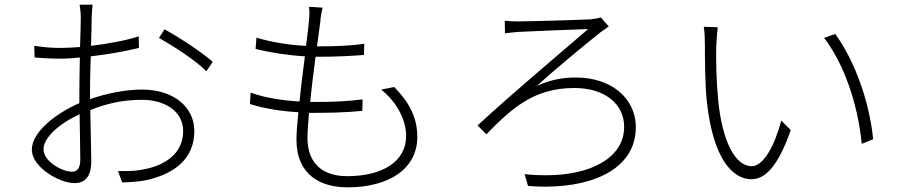

<svg xmlns="http://www.w3.org/2000/svg" viewBox="-20 -773 3864 825"><path d="M290.1 -35.2C245 -35.2 166.9 -80.3 166.9 -132.1C166.9 -181.1 235.1 -242.9 322.1 -282C323.2 -204.9 324.9 -126.8 324.9 -85.9C324.9 -56.1 315 -35.2 290.1 -35.2ZM366.8 -378.9C366.8 -422.9 367.9 -478 370 -530.9C443.2 -539.1 522 -553.3 577.1 -567.1L576 -616.8C521 -598.7 444.2 -584.9 371.1 -576C373.2 -631 373.9 -678.3 373.9 -698.2C375 -719.1 375.7 -735.8 377.8 -752.8H322.1C324.9 -737.9 327.1 -715.2 327.1 -696C327.1 -679 326 -630 323.9 -571C294 -568.9 266 -567.1 241.8 -567.1C206.7 -567.1 177.2 -568.9 127.1 -576L128.9 -525.9C161.9 -523.1 198.9 -521 242.9 -521C266 -521 293.3 -523.1 323.2 -525.9C322.1 -473 321 -419 321 -375V-329.9C218 -284.8 116.8 -204.9 116.8 -130C116.8 -54 236.2 13.8 299 13.8C344.1 13.8 372.2 -11 372.2 -82C372.2 -128.9 369 -218 367.9 -300.1C442.8 -329.9 511 -344.1 590.9 -344.1C683.9 -344.1 767 -298.3 767 -209.2C767 -110.1 682.9 -60 595.9 -45.1C570 -39.1 543 -38 518.1 -38H486.9L505 11C533 9.9 576 8.9 617.9 -1.1C734.7 -29.1 815 -94.8 815 -209.9C815 -313.9 724.8 -388.1 590.9 -388.1C523.1 -388.1 443.9 -373.9 366.8 -346.9ZM663 -610.1C725.1 -574.9 818.9 -514.9 866.8 -467L894.2 -507.1C851.2 -546.2 751.1 -611.9 687.1 -647Z M1617.9 -388.1C1691.1 -329.2 1725.1 -251.8 1725.1 -188.9C1725.1 -77.8 1621.8 -16 1471.9 -16C1355.1 -16 1301.1 -82 1301.1 -180C1301.1 -206 1304 -245 1307.9 -288C1384.9 -288 1460.9 -288.7 1536.9 -296.9L1538 -345.9C1468 -337 1404.8 -334.9 1335.9 -334.9H1312.9C1318.9 -397 1327.8 -466.3 1335.9 -529.1H1348C1422.9 -529.1 1481.2 -532 1544 -536.9L1545.1 -584.9C1485.1 -576 1420.1 -573.9 1348 -573.9H1342C1348 -616.8 1353 -655.9 1356.9 -683.9C1358 -703.8 1361.2 -720.2 1366.1 -740.1L1307.9 -744C1310 -724.8 1310 -707 1307.9 -687.1C1305 -659.1 1301.1 -619 1295.1 -576C1226.2 -578.8 1144.2 -592 1082 -611.2L1078.1 -562.9C1141 -546.9 1222.3 -534.8 1290.1 -530.9C1282 -468 1273.1 -399.9 1267 -337C1197.1 -340.9 1119.7 -351.9 1056.8 -375L1054 -326C1116.8 -306.1 1191.1 -294.7 1262.1 -290.8C1257.1 -242.9 1253.9 -201 1253.9 -172.9C1253.9 -21 1358 32 1473 32C1648.1 32 1773.1 -45.1 1773.1 -185C1773.1 -266 1740.1 -332 1674 -399.1Z M2148.8 -683.9 2149.9 -630C2169 -632.1 2190 -634.9 2209.9 -636C2257.8 -638.8 2444.2 -646 2507.1 -648.1C2422.2 -574.2 2176.1 -367.9 2032 -234L2070 -196C2176.8 -305 2271.7 -394.9 2447.8 -394.9C2577.8 -394.9 2661.9 -327.1 2661.9 -228C2661.9 -94.8 2518.8 -19.9 2326 -19.9C2296.2 -19.9 2266 -21 2234 -24.9L2248.9 25.9C2273.1 28.1 2296.9 29.1 2321 29.1C2546.2 29.1 2712 -57.9 2712 -225.9C2712 -354.8 2601.9 -440 2454.9 -440C2400.9 -440 2350.9 -432.2 2286.9 -404.1C2354.8 -466.3 2482.2 -572.1 2561.1 -634.9C2570 -641 2587.7 -654.1 2595.9 -659.1L2561.8 -698.2C2550.8 -694.2 2530.9 -692.1 2518.8 -690C2460.9 -687.1 2257.1 -681.1 2207 -681.1C2185 -681.1 2165.8 -681.8 2148.8 -683.9Z M3063.9 -655.9 3003.9 -658C3007.8 -639.9 3008.9 -599.8 3008.9 -579.9C3008.9 -527 3008.9 -409.1 3017.8 -331C3044.7 -90.9 3127.8 -2.8 3208.8 -2.8C3266.7 -2.8 3322.8 -56.1 3377.8 -214.1L3337 -255C3308.9 -148.1 3261 -58.9 3209.9 -58.9C3137.8 -58.9 3083.1 -169 3066.1 -340.9C3057.9 -424 3055.8 -521 3057.9 -578.1C3058.9 -601.2 3061.8 -639.9 3063.9 -655.9ZM3568.9 -627.1 3521 -610.1C3603 -503.2 3664.8 -335.9 3682.9 -154.8L3731.9 -175.1C3714.8 -343 3649.9 -516 3568.9 -627.1Z"/></svg>

Font: Karasuma Gothic
Style: Light
Weight: 300
Designer: Rasmus Andersson / Ryoko Nishizuka
Foundry: rsms
Version: Version 1.00